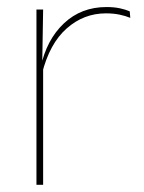

<svg xmlns="http://www.w3.org/2000/svg" viewBox="-20 -512 400 532"><path d="M96.5 -308.5 87 -320.5 92.5 -325Q109 -402 157 -447.2Q205 -492.5 275 -492.5Q296 -492.5 312.2 -489Q328.5 -485.5 339.5 -480.5L341 -462.5Q328 -468 311 -471.5Q294 -475 273.5 -475Q212 -475 164.8 -433.2Q117.5 -391.5 96.5 -308.5ZM99.5 0H81V-485.5H99.5L97 -335L99.5 -332.5Z"/></svg>

Font: Anek Malayalam Medium Thin
Style: Regular
Weight: 250
Version: Version 1.003